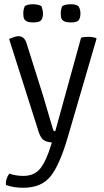

<svg xmlns="http://www.w3.org/2000/svg" viewBox="-20 -669 492 907"><path d="M436 -486 299 -17Q261 112 218 165Q175 218 89 218Q45 218 8 205Q5 177 24 151Q55 162 90 162Q143 162 171 126Q199 90 222 14L225 4Q199 2 185.5 -8Q172 -18 163 -45L23 -485Q54 -498 67 -498Q96 -498 106 -463L185 -212Q189 -200 231 -56Q233 -49 241 -49L363 -491Q376 -495 397.5 -495Q419 -495 434 -489ZM274 -640Q289 -649 314 -649Q345 -649 352.5 -636.5Q360 -624 360 -605Q360 -585 352 -574Q344 -563 314 -563Q297 -563 287.5 -566.5Q278 -570 273.5 -576Q269 -582 268 -589.5Q267 -597 267 -606Q267 -623 274 -640ZM97 -640Q104 -645 114.5 -647Q125 -649 136 -649Q159 -649 176 -640Q179 -631 181 -622Q183 -613 183 -605Q183 -584 174.5 -573.5Q166 -563 136 -563Q119 -563 110 -566.5Q101 -570 96.5 -576Q92 -582 91 -590Q90 -598 90 -606Q90 -623 97 -640Z"/></svg>

Font: Signika
Style: Light
Weight: 300
Designer: Anna Giedrys
Foundry: Anna Giedrys
Version: Version 1.001